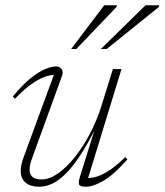

<svg xmlns="http://www.w3.org/2000/svg" viewBox="-20 -697 623 727"><path d="M283.5 -30.5 348 -237.5 355.5 -239.5Q322.5 -170.5 292.8 -122.8Q263 -75 235.2 -45.8Q207.5 -16.5 181.2 -3.2Q155 10 128.5 10Q95 10 76.8 -5.5Q58.5 -21 58.5 -50Q58.5 -61 61.2 -74Q64 -87 70.5 -104.5L188 -424.5L199.5 -413Q183 -415 160.2 -409.5Q137.5 -404 107.2 -384.2Q77 -364.5 36.5 -323L28.5 -331.5Q65.5 -376.5 96.5 -401.2Q127.5 -426 151.8 -435.8Q176 -445.5 193 -445.5Q206 -445.5 213.5 -435.2Q221 -425 213.5 -406L103 -102Q97 -86.5 94.5 -75.2Q92 -64 92 -55.5Q92 -35.5 103.5 -26.5Q115 -17.5 136.5 -17.5Q167 -17.5 199.5 -40.2Q232 -63 263.2 -102Q294.5 -141 320.5 -190.8Q346.5 -240.5 363.5 -294L407.5 -435.5H440L310 -11L298.5 -23.5Q314.5 -21.5 335.8 -25.5Q357 -29.5 386 -46.8Q415 -64 454.5 -102L462.5 -93.5Q410.5 -35 371.8 -12.5Q333 10 305 10Q283 10 279.5 1.8Q276 -6.5 283.5 -30.5ZM362 -511.5 531 -677H583L581.5 -670.5L384 -511.5ZM249.5 -511.5 374.5 -677H423L421 -670.5L269 -511.5Z"/></svg>

Font: Newsreader 24pt ExtraLight
Style: Italic
Weight: 250
Italic angle: -17°
Designer: Hugues Gentile
Foundry: Production Type
Version: Version 1.003